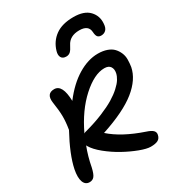

<svg xmlns="http://www.w3.org/2000/svg" viewBox="-234 -1117 1182 1294"><g transform="rotate(-30 357.0 -469.5)"><path d="M539.1 -979Q622.1 -979 661.1 -937.7Q700.2 -896.5 694.8 -836.9Q692.9 -806.2 678.2 -791.5Q663.6 -776.9 641.1 -776.9Q622.6 -776.9 613.5 -787.8Q604.5 -798.8 603 -825.2Q600.1 -881.8 528.8 -881.8Q453.6 -881.8 425.8 -825.2Q411.1 -795.4 398.2 -783.7Q385.3 -772 366.2 -772Q338.9 -772 328.6 -790.3Q318.4 -808.6 327.1 -837.9Q346.2 -903.3 398.7 -941.2Q451.2 -979 539.1 -979ZM79.1 40Q46.4 40 33.9 6.8Q21.5 -26.4 33.2 -86.9Q54.2 -189 133.8 -335Q143.6 -394 142.8 -438.7Q142.1 -483.4 131.8 -549.8Q121.6 -623 184.1 -623Q248 -623 251 -493.2Q322.3 -586.9 402.1 -635Q481.9 -683.1 558.1 -683.1Q597.7 -683.1 627.9 -672.4Q658.2 -661.6 675.5 -643.3Q692.9 -625 703.4 -600.6Q713.9 -576.2 713.6 -548.6Q713.4 -521 709 -492.2Q691.9 -405.3 601.1 -332.3Q510.3 -259.3 328.1 -199.2Q417 -119.6 578.1 -64.9Q614.3 -53.2 627.2 -39.6Q640.1 -25.9 636.2 -7.8Q631.3 18.1 612.1 28.6Q592.8 39.1 555.2 39.1Q524.9 39.1 470.9 18.8Q417 -1.5 361.6 -32Q306.2 -62.5 256.1 -103Q206.1 -143.6 185.1 -180.2Q184.6 -180.7 183.3 -183.6Q182.1 -186.5 182.1 -188Q154.8 -118.2 140.1 -39.1Q129.9 6.3 116.2 23.2Q102.5 40 79.1 40ZM546.9 -576.2Q468.8 -576.2 374 -490.5Q279.3 -404.8 211.9 -262.2Q221.2 -268.6 231.9 -270Q307.6 -290.5 369.4 -315.9Q431.2 -341.3 471.4 -365.7Q511.7 -390.1 540 -416Q568.4 -441.9 582 -464.1Q595.7 -486.3 600.1 -506.8Q606.4 -536.6 593.3 -556.4Q580.1 -576.2 546.9 -576.2Z"/></g></svg>

Font: Shantell Sans Bouncy
Style: Italic
Weight: 500
Italic angle: -11.31°
Designer: Stephen Nixon, Anya Danilova, Shantell Martin
Foundry: Arrow Type
Version: Version 1.006;[9816181b4]